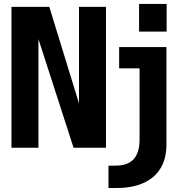

<svg xmlns="http://www.w3.org/2000/svg" viewBox="-20 -734 890 954"><path d="M37 0V-700H225L403.5 -119.5H372.5V-700H506.5V0H345.5L158.5 -578.5H171V0ZM519 200V89H554Q584 89 606.2 81.2Q628.5 73.5 643.2 57.8Q658 42 665.8 17.5Q673.5 -7 673.5 -40V-394.5H572V-500H807V-15Q807 39.5 789.2 80Q771.5 120.5 739 147Q706.5 173.5 661.8 186.8Q617 200 563 200ZM671 -714.5H808V-577H671Z"/></svg>

Font: Trispace Thin SemiBold
Style: Regular
Weight: 600
Version: Version 1.210